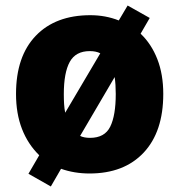

<svg xmlns="http://www.w3.org/2000/svg" viewBox="-20 -711 650 695"><path d="M571 -371Q571 -234 500 -158.5Q429 -83 304 -83Q249 -83 201 -100L164 -36L83 -82L122 -149Q81 -189 59.5 -244.5Q38 -300 38 -371Q38 -507 109.5 -581.5Q181 -656 307 -656Q362 -656 410 -637L442 -691L522 -646L489 -589Q528 -552 549.5 -497Q571 -442 571 -371ZM211 -370Q211 -351 212 -334.5Q213 -318 216 -303L343 -518Q328 -526 305 -526Q254 -526 232.5 -487Q211 -448 211 -370ZM399 -371Q399 -388 398 -403.5Q397 -419 395 -432L270 -219Q284 -212 306 -212Q359 -212 379 -252.5Q399 -293 399 -371Z"/></svg>

Font: Noto Sans Telugu UI SemiCondensed Black
Style: Regular
Weight: 900
Width: 4
Designer: Jelle Bosma - Monotype Design Team
Foundry: Monotype Imaging Inc.
Version: Version 2.005; ttfautohint (v1.8.4.7-5d5b)